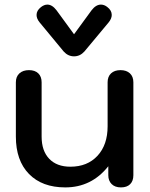

<svg xmlns="http://www.w3.org/2000/svg" viewBox="-20 -805 654 835"><path d="M49 -211V-447Q49 -472 64.5 -486Q80 -500 106 -500Q132 -500 146.5 -486Q161 -472 161 -447V-211Q161 -149 194 -114.5Q227 -80 286 -80Q360 -80 404 -127.5Q448 -175 448 -256V-447Q448 -472 463 -486Q478 -500 504 -500Q530 -500 545 -486Q560 -472 560 -447V-43Q560 -18 546 -4Q532 10 506 10Q480 10 465.5 -4.5Q451 -19 451 -43V-82Q378 10 264 10Q163 10 106 -48.5Q49 -107 49 -211ZM257 -581 152 -708Q139 -724 139 -740Q139 -759 158 -774Q172 -785 186 -785Q207 -785 226 -760L302 -656L378 -760Q397 -785 419 -785Q433 -785 446 -775Q466 -760 466 -740Q466 -724 452 -707L347 -581Q328 -560 302 -560Q276 -560 257 -581Z"/></svg>

Font: Kodchasan SemiBold
Style: Regular
Weight: 600
Version: Version 1.000; ttfautohint (v1.6)